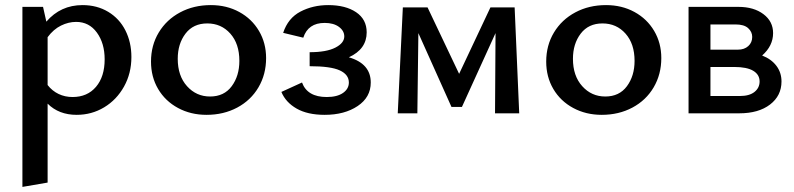

<svg xmlns="http://www.w3.org/2000/svg" viewBox="-20 -445 3120 754"><path d="M496 -221Q496 -157 467 -105Q438 -53 389 -23.5Q340 6 281 6Q211 6 167 -38V272L68 289V-418H149L162 -360Q218 -425 304 -425Q361 -425 405 -398.5Q449 -372 472.5 -325.5Q496 -279 496 -221ZM391 -212Q391 -275 360.5 -317Q330 -359 279 -359Q249 -359 219.5 -344.5Q190 -330 167 -299V-111Q185 -88 210 -76Q235 -64 265 -64Q323 -64 357 -104Q391 -144 391 -212Z M573 -203Q573 -267 603.5 -317.5Q634 -368 687.5 -396.5Q741 -425 808 -425Q870 -425 919.5 -398Q969 -371 997 -323.5Q1025 -276 1025 -217Q1025 -153 995 -102Q965 -51 911.5 -22.5Q858 6 791 6Q729 6 679 -21Q629 -48 601 -95.5Q573 -143 573 -203ZM920 -206Q920 -273 884.5 -313Q849 -353 794 -353Q739 -353 708.5 -313Q678 -273 678 -214Q678 -147 714.5 -106.5Q751 -66 805 -66Q860 -66 890 -106.5Q920 -147 920 -206Z M1436 -121Q1436 -63 1384.5 -28.5Q1333 6 1255 6Q1188 6 1145 -18.5Q1102 -43 1085 -84L1166 -121Q1187 -64 1263 -64Q1304 -64 1327 -80Q1350 -96 1350 -121Q1350 -152 1314.5 -168.5Q1279 -185 1196 -185V-240Q1262 -240 1297 -258Q1332 -276 1332 -302Q1332 -324 1311 -339.5Q1290 -355 1255 -355Q1190 -355 1171 -297L1092 -316Q1111 -374 1160 -399.5Q1209 -425 1269 -425Q1337 -425 1378.5 -397Q1420 -369 1420 -318Q1420 -252 1350 -220Q1436 -195 1436 -121Z M1924 0 1926 -315 1794 -25H1753L1623 -315L1619 0H1542L1562 -416H1659L1783 -155L1906 -416H2001L2019 0Z M2125 -203Q2125 -267 2155.5 -317.5Q2186 -368 2239.5 -396.5Q2293 -425 2360 -425Q2422 -425 2471.5 -398Q2521 -371 2549 -323.5Q2577 -276 2577 -217Q2577 -153 2547 -102Q2517 -51 2463.5 -22.5Q2410 6 2343 6Q2281 6 2231 -21Q2181 -48 2153 -95.5Q2125 -143 2125 -203ZM2472 -206Q2472 -273 2436.5 -313Q2401 -353 2346 -353Q2291 -353 2260.5 -313Q2230 -273 2230 -214Q2230 -147 2266.5 -106.5Q2303 -66 2357 -66Q2412 -66 2442 -106.5Q2472 -147 2472 -206Z M3049 -125Q3049 -69 3004 -34.5Q2959 0 2883 0H2684V-418H2880Q2940 -418 2978 -389.5Q3016 -361 3016 -315Q3016 -265 2973 -227Q3009 -213 3029 -186.5Q3049 -160 3049 -125ZM2770 -349V-250H2878Q2903 -250 2918.5 -264Q2934 -278 2934 -300Q2934 -320 2918 -334.5Q2902 -349 2869 -349ZM2963 -125Q2963 -152 2938 -167Q2913 -182 2863 -182H2770V-68H2886Q2923 -68 2943 -84Q2963 -100 2963 -125Z"/></svg>

Font: Ysabeau Semibold
Style: Regular
Weight: 600
Designer: Christian Thalmann (Catharsis Fonts)
Version: Version 0.003